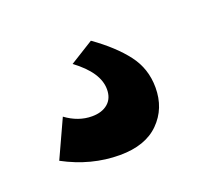

<svg xmlns="http://www.w3.org/2000/svg" viewBox="-57 -109 456 396"><g transform="rotate(-20 171.5 89.0)"><path d="M147.9 210Q85 210 25.9 178.2L64 95.2Q91.3 115.2 121.1 115.2Q143.1 115.2 156 104.2Q168.9 93.3 168.9 73.2Q168.9 36.1 120.1 0L171.9 -32.2Q215.8 -1 240 30.8Q264.2 62.5 264.2 104Q264.2 149.9 234.1 179.9Q204.1 210 147.9 210Z"/></g></svg>

Font: Raleway-v4020 ExtraBold
Style: Regular
Weight: 800
Designer: Matt McInerney, Pablo Impallari, Rodrigo Fuenzalida
Foundry: Matt McInerney, Pablo Impallari, Rodrigo Fuenzalida
Version: Version 4.020;PS 004.020;hotconv 1.0.88;makeotf.lib2.5.64775